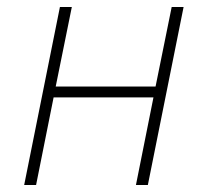

<svg xmlns="http://www.w3.org/2000/svg" viewBox="-20 -528 593 548"><path d="M151 -508H185L139 -281H424L470 -508H504L402 0H368L418 -250H133L83 0H49Z"/></svg>

Font: IBM Plex Sans ExtLt
Style: Italic
Weight: 200
Italic angle: -11°
Designer: Mike Abbink, Paul van der Laan, Pieter van Rosmalen
Foundry: Bold Monday
Version: Version 3.005